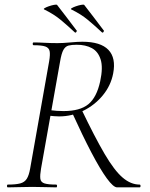

<svg xmlns="http://www.w3.org/2000/svg" viewBox="-20 -808 648 828"><path d="M14 0Q10 0 10 -6Q10 -12 14 -12Q48 -12 67 -17Q86 -22 95.5 -37Q105 -52 110 -81L192 -544Q197 -573 194 -587.5Q191 -602 175.5 -607.5Q160 -613 125 -613Q121 -613 121 -619Q121 -625 125 -625Q146 -625 172.5 -623.5Q199 -622 228 -622Q251 -622 283 -625Q315 -628 335 -628Q414 -628 447.5 -593Q481 -558 468 -491Q458 -439 423.5 -397Q389 -355 339.5 -330.5Q290 -306 235 -306Q226 -306 213 -307Q200 -308 193 -309L195 -333Q209 -331 225 -330Q241 -329 254 -329Q325 -329 361 -358.5Q397 -388 412 -457Q425 -517 414 -551.5Q403 -586 376 -600.5Q349 -615 311 -615Q289 -615 275.5 -611.5Q262 -608 253.5 -593Q245 -578 239 -542L157 -81Q152 -52 154 -37Q156 -22 172 -17Q188 -12 222 -12Q226 -12 226 -6Q226 0 223 0Q201 0 175.5 -1Q150 -2 119 -2Q91 -2 63 -1Q35 0 14 0ZM485 0Q469 0 440.5 -39Q412 -78 374 -150.5Q336 -223 291 -322L331 -337Q389 -216 431 -144.5Q473 -73 508.5 -42.5Q544 -12 582 -12Q586 -12 586 -6Q586 0 582 0Q545 0 521 0Q497 0 485 0ZM419 -669Q388 -698 358.5 -722.5Q329 -747 288 -767Q283 -769 289.5 -773Q296 -777 307.5 -781Q319 -785 329.5 -787Q340 -789 343 -787Q365 -759 385 -732.5Q405 -706 427 -677Q430 -676 426.5 -670.5Q423 -665 419 -669ZM302 -669Q271 -698 241.5 -722.5Q212 -747 171 -767Q166 -769 172.5 -773Q179 -777 190.5 -781Q202 -785 212.5 -787Q223 -789 226 -787Q248 -759 268 -732.5Q288 -706 310 -677Q313 -676 309.5 -670.5Q306 -665 302 -669Z"/></svg>

Font: Cormorant Garamond Light
Style: Italic
Weight: 300
Italic angle: -10°
Designer: Christian Thalmann (Catharsis Fonts)
Foundry: Catharsis Fonts
Version: Version 4.001